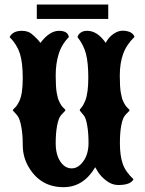

<svg xmlns="http://www.w3.org/2000/svg" viewBox="-20 -773 626 828"><path d="M253.9 34.2Q154.8 34.2 103.5 -52.7Q78.1 -95.7 78.1 -147.9Q78.1 -193.8 71.8 -226.8Q65.4 -259.8 56.6 -272Q49.8 -281.2 42.5 -288.6Q35.2 -295.9 35.2 -297.9Q35.2 -300.3 44.4 -308.6Q53.7 -316.9 63 -336.4Q78.1 -367.2 78.1 -435.5Q78.1 -503.4 65.9 -541.7Q53.7 -580.1 21.5 -613.3Q35.2 -640.1 74.2 -640.1Q100.1 -640.1 116.2 -627Q142.6 -605 154.3 -587.9Q193.4 -640.1 234.4 -640.1Q272.5 -640.1 276.9 -613.3Q245.6 -581.1 232.9 -539.6Q220.2 -498 220.2 -447.8Q220.2 -397.5 224.6 -373Q229 -347.2 235.4 -335.4Q244.1 -316.4 253.2 -308.3Q262.2 -300.3 262.2 -297.9Q262.2 -295.9 255.4 -289.3Q248.5 -282.7 241.2 -273.4Q231.9 -261.7 226.1 -230.2Q220.2 -198.7 220.2 -155.3Q220.2 -106.4 240 -76.7Q259.8 -46.9 289.1 -46.9Q317.9 -46.9 339.8 -78.1Q361.8 -109.4 361.8 -156.7Q361.8 -198.2 356.4 -230Q351.1 -261.7 342.8 -273.4Q336.4 -282.2 330.1 -289.1Q323.7 -295.9 323.7 -298.3Q323.7 -300.8 331.8 -310.1Q339.8 -319.3 347.7 -338.9Q360.8 -372.1 360.8 -437.5Q360.8 -502.9 350.6 -541.5Q340.3 -580.1 314 -613.3Q316.4 -618.2 318.1 -622.1Q319.8 -626 326.2 -630.9Q336.9 -640.1 356 -640.1Q399.9 -640.1 436 -587.9Q451.2 -619.1 483.4 -634.8Q501 -643.1 522.7 -639.6Q544.4 -636.2 553.7 -625Q559.6 -618.7 559.6 -613.3Q524.9 -580.1 510.7 -539.6Q496.6 -499 496.6 -448.2Q496.6 -397.5 501 -373Q505.4 -347.2 511.7 -335.4Q520.5 -316.4 529.5 -308.3Q538.6 -300.3 538.6 -297.9Q538.6 -294.4 531.7 -288.6Q524.9 -282.7 518.1 -273.9Q508.8 -262.2 502.9 -231.9Q497.1 -201.7 497.1 -155.3Q497.1 -101.6 509.3 -66.7Q521.5 -31.7 555.7 0Q543.5 24.9 489.7 24.9Q462.4 24.9 437.7 5.6Q413.1 -13.7 401.9 -32.7L390.6 -51.8Q339.8 34.2 253.9 34.2ZM138.7 -691.4V-753.4H446.8V-691.4Z"/></svg>

Font: Sancreek
Style: Regular
Weight: 400
Designer: Vernon Adams
Foundry: Vernon Adams
Version: Version 1.100; ttfautohint (v1.8.4.7-5d5b)